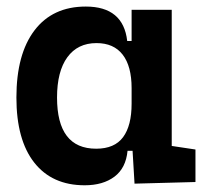

<svg xmlns="http://www.w3.org/2000/svg" viewBox="-20 -547 626 577"><path d="M234.4 9.8Q136.7 9.8 83 -58.3Q29.3 -126.5 29.3 -253.9Q29.3 -384.3 83.7 -455.8Q138.2 -527.3 237.8 -527.3Q350.6 -527.3 362.3 -423.8H375.5V-517.6H496.1V-108.4L567.4 -97.7V0L384.3 4.9L378.4 -93.8H363.3Q358.4 -42 324 -16.1Q289.6 9.8 234.4 9.8ZM375.5 -235.4V-282.2Q375.5 -348.1 348.6 -382.8Q321.8 -417.5 270 -417.5Q213.4 -417.5 182.4 -375Q151.4 -332.5 151.4 -253.9Q151.4 -100.1 269 -100.1Q324.2 -100.1 349.9 -134.8Q375.5 -169.4 375.5 -235.4Z"/></svg>

Font: Cascadia Mono PL SemiBold
Style: Regular
Weight: 600
Monospace: yes
Designer: Aaron Bell
Foundry: Saja Typeworks
Version: Version 2404.023; ttfautohint (v1.8.4)